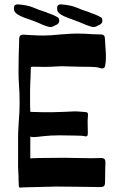

<svg xmlns="http://www.w3.org/2000/svg" viewBox="-20 -859 554 881"><path d="M66 -15Q65 -26 65 -52Q65 -60 64 -69.5Q63 -79 63 -95V-232Q63 -252 64.5 -271Q66 -290 66 -299Q70 -345 70 -387Q70 -439 67 -469Q65 -503 65 -531Q65 -594 68 -678Q68 -691 73 -695.5Q78 -700 87 -700L102 -699Q111 -699 131 -697.5Q151 -696 180 -696Q213 -696 258 -701Q312 -705 330 -705Q371 -705 405 -702L441 -701Q454 -701 458 -695Q462 -689 462 -673Q462 -664 464 -642Q466 -616 466 -597Q466 -577 463 -560Q462 -545 449 -545Q445 -545 438 -547Q431 -549 427 -550Q412 -553 340 -553L302 -554Q289 -555 264 -555Q246 -555 237 -554Q207 -552 184 -552L131 -553Q123 -553 122 -549.5Q121 -546 121 -533Q121 -515 120 -502Q118 -462 118 -437V-378Q118 -357 119 -346Q127 -345 146 -345Q163 -344 216 -344Q238 -344 280 -346Q312 -348 322 -348Q336 -348 350 -346.5Q364 -345 371 -345Q384 -345 384 -333Q384 -329 383 -321.5Q382 -314 382 -302L383 -249Q383 -240 381 -236.5Q379 -233 374 -233Q371 -233 365.5 -234.5Q360 -236 356 -236Q347 -236 322.5 -237Q298 -238 256 -238Q211 -238 178 -234Q145 -230 138 -230Q127 -230 125 -231Q120 -231 119 -232V-132Q126 -132 130 -133L158 -134L276 -135Q312 -135 333 -134L402 -133L444 -134Q456 -134 460 -128.5Q464 -123 464 -113L463 -93L462 -23Q462 -7 455 -3.5Q448 0 435 -0.5Q422 -1 414 -1Q371 -1 340 -2L238 -3Q226 -3 118 0L80 1L74 2Q68 2 67 -1.5Q66 -5 66 -15ZM179 -744Q151 -757 127 -765.5Q103 -774 94 -777Q50 -793 45 -811Q44 -815 44 -822Q44 -839 62 -839L82 -837Q104 -834 117 -830L139 -822Q162 -812 178 -807.5Q194 -803 200 -799Q211 -796 230 -787.5Q249 -779 250 -774Q252 -766 252 -764Q252 -749 232 -742Q221 -735 211 -735Q204 -735 193.5 -739Q183 -743 179 -744ZM377 -744Q337 -761 292 -777Q248 -793 243 -811Q242 -815 242 -822Q242 -839 260 -839L280 -837Q302 -834 315 -830L337 -822Q360 -812 376 -807.5Q392 -803 398 -799Q409 -796 428 -787.5Q447 -779 448 -774Q450 -766 450 -764Q450 -749 430 -742Q419 -735 409 -735Q402 -735 391.5 -739Q381 -743 377 -744Z"/></svg>

Font: Barriecito
Style: Regular
Weight: 400
Designer: Pablo Cosgaya & Sergio Jiménez
Foundry: Pablo Cosgaya & Sergio Jiménez
Version: Version 1.001